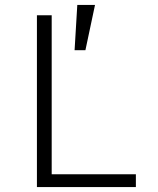

<svg xmlns="http://www.w3.org/2000/svg" viewBox="-20 -760 640 780"><path d="M130 0V-698H190V-52H532V0ZM327 -556H283L294 -740H366Z"/></svg>

Font: IBM Plex Mono Light
Style: Regular
Weight: 300
Monospace: yes
Designer: Mike Abbink, Paul van der Laan, Pieter van Rosmalen
Foundry: Bold Monday
Version: Version 2.3